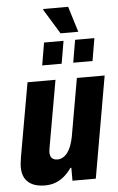

<svg xmlns="http://www.w3.org/2000/svg" viewBox="-60 -938 612 992"><g transform="rotate(-5 245.5 -442.5)"><path d="M133 12Q95 12 69 0Q43 -12 29.5 -35Q16 -58 16 -92Q16 -105 18 -119Q20 -133 22 -148L89 -527H234L173 -181Q172 -174 171 -168Q170 -162 170 -156Q170 -144 174 -135Q178 -126 187 -121Q196 -116 208 -116Q224 -116 237.5 -124Q251 -132 261.5 -146Q272 -160 279.5 -180.5Q287 -201 292 -225L345 -527H489L397 0H276V-67H271Q253 -41 232 -23.5Q211 -6 186.5 3Q162 12 133 12ZM172 -607 192 -724H293L273 -607ZM333 -607 353 -724H453L433 -607ZM281 -764 202 -893 203 -897H332L373 -764Z"/></g></svg>

Font: Archivo Condensed ExtraBold
Style: Italic
Weight: 800
Width: 3
Italic angle: -10°
Designer: Hector Gatti
Foundry: Omnibus-Type
Version: Version 2.001